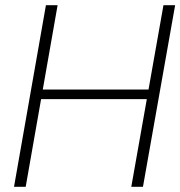

<svg xmlns="http://www.w3.org/2000/svg" viewBox="-20 -720 695 740"><path d="M486 0 610 -700H655L531 0ZM34 0 157 -700H202L79 0ZM124 -338 130 -375H571L564 -338Z"/></svg>

Font: DM Sans 17pt ExtraLight
Style: Italic
Weight: 250
Italic angle: -10°
Version: Version 4.004;gftools[0.9.30]